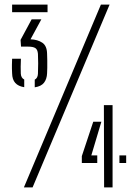

<svg xmlns="http://www.w3.org/2000/svg" viewBox="-20 -820 590 840"><path d="M132 -438V-471.5Q145 -478 146 -497Q147 -525 147 -543Q147 -561 146 -584.5Q144.5 -603 134.8 -609.5Q125 -616 103.5 -616H72L70 -645.5L118.5 -735.5H161L113.5 -648Q144.5 -647 165 -633.2Q185.5 -619.5 186 -584.5Q186.5 -573.5 186.8 -556.2Q187 -539 186.8 -523.2Q186.5 -507.5 186 -499.5Q185 -474 172.5 -458Q160 -442 132 -438ZM86 -438.5Q60 -442.5 46.8 -457.2Q33.5 -472 33 -499Q32.5 -512.5 32.2 -520.2Q32 -528 32.2 -536.8Q32.5 -545.5 33 -563H71.5Q70.5 -546.5 70.5 -528Q70.5 -509.5 71 -498Q72 -479 86 -472ZM33 -766.5V-800H188V-766.5ZM84.5 0 421.5 -800H459.5L122.5 0ZM338 -107V-137L388 -287.5H423.5L379.5 -140H405.5V-107ZM435.5 0 434.5 -360H472.5V0ZM502.5 -107V-140H532V-107Z"/></svg>

Font: Big Shoulders Stencil Text Thin ExtraLight
Style: Regular
Weight: 250
Version: Version 2.001